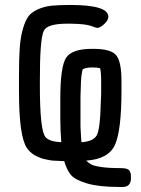

<svg xmlns="http://www.w3.org/2000/svg" viewBox="-20 -639 565 771"><path d="M56.2 -272V-334Q56.2 -400.9 59.1 -444.3Q62 -487.8 71.5 -521.5Q81.1 -555.2 93.5 -572.5Q106 -589.8 131.6 -601.3Q157.2 -612.8 186 -616Q214.8 -619.1 262.2 -619.1Q415 -619.1 415 -571.8Q415 -557.6 398.4 -542.2Q381.8 -526.9 370.1 -526.9Q367.2 -526.9 345.2 -534.9Q323.2 -543 264.2 -543.9H249Q168.9 -543.9 155.8 -515.1Q139.6 -481 140.1 -312V-293.9Q140.1 -113.8 163.1 -87.9Q180.2 -69.8 226.1 -67.9Q222.2 -116.7 222.2 -160.2V-243.2Q222.2 -370.1 245.1 -406.5Q268.1 -442.9 350.1 -442.9H354Q425.8 -442.9 446.8 -417Q467.8 -391.1 467.8 -313V-276.9Q467.8 -115.7 441.9 -57.9Q416 0 326.2 5.9Q335.9 15.6 345.9 21.2Q356 26.9 385.5 31.5Q415 36.1 464.8 36.1H466.8Q481 36.1 489.5 39.1Q498 42 501.5 49.1Q504.9 56.2 505.4 61Q505.9 65.9 505.9 76.2Q505.9 112.3 471.2 111.8H459Q377 111.8 328.9 97.4Q280.8 83 264.4 63Q248 43 237.8 7.8H227.1Q215.8 6.8 212.9 6.8Q210 6.8 198.5 6.3Q187 5.9 180.9 4.4Q174.8 2.9 163.8 1Q152.8 -1 146.5 -3.4Q140.1 -5.9 130.6 -10Q121.1 -14.2 114 -19Q106.9 -23.9 99.9 -30.5Q92.8 -37.1 87.9 -44.9Q56.2 -91.8 56.2 -272ZM303.2 -130.9 305.2 -92.8 307.1 -67.9Q354 -70.8 368.2 -95.2Q382.3 -119.1 384.8 -229Q384.8 -240.2 386.2 -261.2V-313Q386.2 -350.1 381.8 -365.2Q367.7 -368.2 352.1 -368.2H350.1Q326.2 -368.2 312 -360.8L310.1 -353L307.1 -335L305.2 -313L303.2 -250Z"/></svg>

Font: CMU Typewriter Text
Style: Bold
Weight: 700
Version: Version 0.7.0